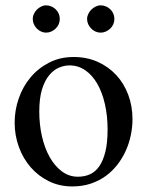

<svg xmlns="http://www.w3.org/2000/svg" viewBox="-20 -669 540 704"><path d="M465.8 -231.9Q465.8 -203.1 459.7 -173.6Q453.6 -144 441.4 -116.7Q429.2 -89.4 410.6 -65.4Q392.1 -41.5 367.7 -23.7Q343.3 -5.9 312.5 4.4Q281.7 14.6 245.1 14.6Q198.2 14.6 159.4 -4.4Q120.6 -23.4 92.5 -55.7Q64.5 -87.9 49.1 -130.4Q33.7 -172.9 33.7 -219.2Q33.7 -264.6 48.6 -307.9Q63.5 -351.1 91.6 -384.8Q119.6 -418.5 159.7 -439.2Q199.7 -460 250 -460Q298.3 -460 337.9 -442.4Q377.4 -424.8 406 -394Q434.6 -363.3 450.2 -321.5Q465.8 -279.8 465.8 -231.9ZM374.5 -194.3Q374.5 -244.1 364.7 -287.1Q355 -330.1 336.9 -361.6Q318.8 -393.1 293 -411.1Q267.1 -429.2 234.9 -429.2Q215.8 -429.2 196 -420.9Q176.3 -412.6 160.2 -393.1Q144 -373.5 134 -341.1Q124 -308.6 124 -259.8Q124 -211.9 134 -168.5Q144 -125 162.6 -92.3Q181.2 -59.6 207.3 -40.3Q233.4 -21 265.6 -21Q290 -21 310.1 -30Q330.1 -39.1 344.2 -59.6Q358.4 -80.1 366.5 -113.3Q374.5 -146.5 374.5 -194.3ZM199.2 -599.6Q199.2 -589.4 195.3 -580.3Q191.4 -571.3 184.3 -564.5Q177.2 -557.6 168.2 -553.5Q159.2 -549.3 148.9 -549.3Q139.2 -549.3 130.4 -553.5Q121.6 -557.6 114.7 -564.7Q107.9 -571.8 104 -580.8Q100.1 -589.8 100.1 -599.6Q100.1 -608.9 104.2 -617.9Q108.4 -627 115.2 -633.8Q122.1 -640.6 130.9 -645Q139.6 -649.4 148.9 -649.4Q159.2 -649.4 168.2 -645.5Q177.2 -641.6 184.3 -634.8Q191.4 -627.9 195.3 -618.9Q199.2 -609.9 199.2 -599.6ZM399.4 -599.6Q399.4 -589.4 395.5 -580.3Q391.6 -571.3 384.5 -564.5Q377.4 -557.6 368.4 -553.5Q359.4 -549.3 349.1 -549.3Q338.9 -549.3 329.8 -553.5Q320.8 -557.6 314 -564.7Q307.1 -571.8 303.2 -580.8Q299.3 -589.8 299.3 -599.6Q299.3 -608.9 303.7 -617.9Q308.1 -627 314.9 -633.8Q321.8 -640.6 330.8 -645Q339.8 -649.4 349.1 -649.4Q359.4 -649.4 368.4 -645.5Q377.4 -641.6 384.5 -634.8Q391.6 -627.9 395.5 -618.9Q399.4 -609.9 399.4 -599.6Z"/></svg>

Font: Doulos SIL Phon
Style: Regular
Weight: 400
Designer: Walt Agee, Victor Gaultney, Peter Martin, Debbi Hosken, Becca Hirsbrunner
Foundry: SIL International
Version: Version 5.000